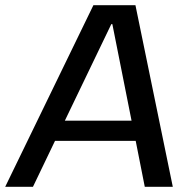

<svg xmlns="http://www.w3.org/2000/svg" viewBox="-50 -720 732 740"><path d="M310 -700H472L616 0H508L473 -177H162L77 0H-30ZM457 -255 383 -627H379L200 -255Z"/></svg>

Font: Pathway Extreme 8pt Thin 12pt Medium
Style: Italic
Weight: 500
Italic angle: -8°
Version: Version 1.001;gftools[0.9.26]